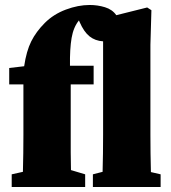

<svg xmlns="http://www.w3.org/2000/svg" viewBox="-20 -751 688 771"><path d="M27 0V-51L72 -61Q73 -99 73.5 -136Q74 -173 74 -210V-412H17V-478L77 -485Q86 -546 105.5 -585Q125 -624 160 -659Q195 -694 244.5 -712.5Q294 -731 340 -731Q372 -731 401.5 -722Q431 -713 447 -690L571 -721L588 -710L584 -571V-210Q584 -173 584.5 -135.5Q585 -98 586 -60L625 -51V0H353V-51L392 -61Q393 -98 393.5 -135.5Q394 -173 394 -210V-585Q362 -587 339.5 -605Q317 -623 300 -662L297 -669Q275 -642 267.5 -598.5Q260 -555 261 -487H356V-412H264V-210Q264 -175 264 -139Q264 -103 265 -68L322 -51V0Z"/></svg>

Font: Source Serif Pro Black
Style: Regular
Weight: 900
Designer: Frank Grießhammer
Foundry: Adobe Systems Incorporated
Version: Version 3.001;hotconv 1.0.111;makeotfexe 2.5.65597